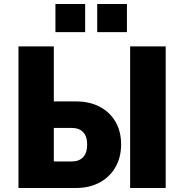

<svg xmlns="http://www.w3.org/2000/svg" viewBox="-20 -936 916 956"><path d="M72 0V-705H248V-431H359Q426 -431 476.5 -404.5Q527 -378 555 -330Q583 -282 583 -217Q583 -152 554.5 -103Q526 -54 475.5 -27Q425 0 359 0ZM248 -132H337Q374 -132 394 -153.5Q414 -175 414 -216Q414 -257 394 -278Q374 -299 337 -299H248ZM628 0V-705H805V0ZM464 -776V-916H612V-776ZM256 -776V-916H404V-776Z"/></svg>

Font: Nunito Sans 7pt Condensed Black
Style: Regular
Weight: 900
Width: 3
Designer: Vernon Adams
Foundry: Vernon Adams
Version: Version 3.101;gftools[0.9.27]